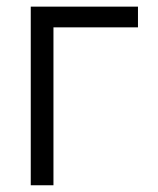

<svg xmlns="http://www.w3.org/2000/svg" viewBox="-20 -550 469 570"><path d="M389.6 -468.8H138.7V0H71.3V-530.3H389.6Z"/></svg>

Font: Pretendard JP Light
Style: Regular
Weight: 300
Designer: Base glyphs from Inter by Rasmus Andersson; Hangeul glyphs from Noto Sans CJK(Source Han Sans) by Jang Soo-young and Kan
Foundry: Kil Hyung-jin
Version: Version 1.309